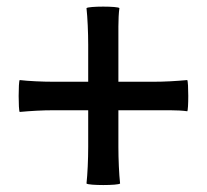

<svg xmlns="http://www.w3.org/2000/svg" viewBox="-20 -654 610 566"><path d="M329 -521V-576C329 -594 330 -617 332 -630C329 -636 240 -636 235 -630C238 -603 240 -558 240 -522V-413H139C104 -413 63 -415 38 -418C34 -413 34 -329 38 -324C71 -327 104 -329 139 -329H240V-221C240 -185 238 -140 235 -113C240 -107 329 -107 334 -113C331 -140 329 -185 329 -221V-329H430H481C498 -329 520 -328 532 -326C536 -329 536 -413 532 -418C499 -415 466 -413 431 -413H329Z"/></svg>

Font: GenSekiGothic2 TW M
Style: Regular
Weight: 500
Version: Version 2.100;PS 2.1;hotconv 16.6.51;makeotf.lib2.5.65220 DE